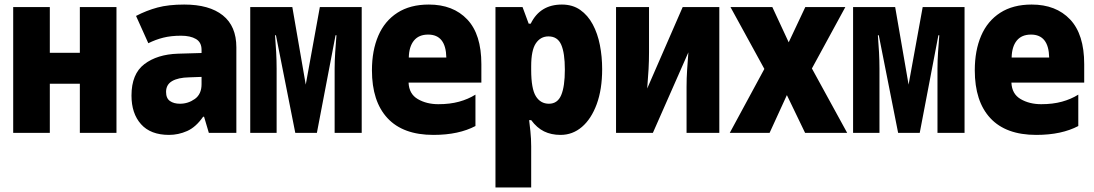

<svg xmlns="http://www.w3.org/2000/svg" viewBox="-20 -584 4810 844"><path d="M38 0V-553H199V-352H331V-553H492V0H331V-216H199V0Z M723 9Q642 9 600 -38Q558 -85 558 -164Q558 -259 614.5 -302Q671 -345 762 -348L866 -351V-365Q866 -398 841.5 -412.5Q817 -427 776 -427Q732 -427 698 -418.5Q664 -410 632 -394L578 -514Q624 -538 672.5 -551Q721 -564 790 -564Q900 -564 959.5 -516.5Q1019 -469 1019 -376V0H898L877 -71H873Q841 -25 802.5 -8Q764 9 723 9ZM771 -128Q807 -128 836.5 -149Q866 -170 866 -214V-246L811 -244Q763 -243 736.5 -227.5Q710 -212 710 -180Q710 -152 727 -140Q744 -128 771 -128Z M1080 0V-553H1265L1324 -212L1386 -553H1570V0H1451V-283Q1451 -316 1453.5 -354Q1456 -392 1459 -429H1455L1373 0H1278L1193 -429H1189Q1192 -391 1194 -354.5Q1196 -318 1196 -282V0Z M1885 9Q1752 9 1683.5 -64.5Q1615 -138 1615 -275Q1615 -362 1643 -427Q1671 -492 1727 -528Q1783 -564 1865 -564Q1972 -564 2034 -498.5Q2096 -433 2096 -302V-221H1776Q1778 -171 1816.5 -148.5Q1855 -126 1907 -126Q1958 -126 1998 -137Q2038 -148 2070 -168V-30Q2034 -11 1988 -1Q1942 9 1885 9ZM1777 -331H1942Q1940 -432 1862 -432Q1821 -432 1799.5 -405.5Q1778 -379 1777 -331Z M2158 240V-553H2277L2304 -480H2313Q2354 -564 2450 -564Q2497 -564 2530.5 -540.5Q2564 -517 2585.5 -477Q2607 -437 2617 -386Q2627 -335 2627 -280Q2627 -191 2603 -126Q2579 -61 2538 -26Q2497 9 2444 9Q2403 9 2371.5 -6.5Q2340 -22 2315 -56H2306Q2308 -41 2311.5 -7.5Q2315 26 2315 59V240ZM2393 -128Q2431 -128 2447 -166Q2463 -204 2463 -278Q2463 -351 2447 -387.5Q2431 -424 2391 -424Q2356 -424 2335.5 -393.5Q2315 -363 2315 -293V-277Q2315 -194 2335.5 -161Q2356 -128 2393 -128Z M2688 0V-553H2833V-355Q2833 -316 2831 -280.5Q2829 -245 2825 -195L2981 -553H3142V0H2998V-202Q2998 -240 3000.5 -277.5Q3003 -315 3006 -354L2850 0Z M3188 0 3340 -281 3191 -553H3375L3447 -398L3520 -553H3696L3549 -283L3704 0H3519L3439 -166L3363 0Z M3730 0V-553H3915L3974 -212L4036 -553H4220V0H4101V-283Q4101 -316 4103.5 -354Q4106 -392 4109 -429H4105L4023 0H3928L3843 -429H3839Q3842 -391 3844 -354.5Q3846 -318 3846 -282V0Z M4535 9Q4402 9 4333.5 -64.5Q4265 -138 4265 -275Q4265 -362 4293 -427Q4321 -492 4377 -528Q4433 -564 4515 -564Q4622 -564 4684 -498.5Q4746 -433 4746 -302V-221H4426Q4428 -171 4466.5 -148.5Q4505 -126 4557 -126Q4608 -126 4648 -137Q4688 -148 4720 -168V-30Q4684 -11 4638 -1Q4592 9 4535 9ZM4427 -331H4592Q4590 -432 4512 -432Q4471 -432 4449.5 -405.5Q4428 -379 4427 -331Z"/></svg>

Font: Noto Sans Mono Condensed Black
Style: Regular
Weight: 900
Width: 3
Designer: Monotype Design Team
Foundry: Monotype Imaging Inc.
Version: Version 2.014